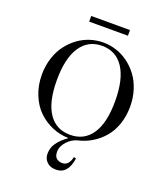

<svg xmlns="http://www.w3.org/2000/svg" viewBox="-193 -989 1176 1373"><g transform="rotate(20 395.0 -302.5)"><path d="M259.8 -819.3V-862.3H554.7V-819.3ZM71.3 -347.7Q71.3 -414.1 89.8 -472.9Q108.4 -531.7 140.6 -575.2Q172.9 -618.7 215.3 -650.4Q257.8 -682.1 307.1 -698Q356.4 -713.9 407.2 -713.9Q458 -713.9 507.3 -698Q556.6 -682.1 599.1 -650.4Q641.6 -618.7 673.8 -575.2Q706.1 -531.7 724.6 -472.9Q743.2 -414.1 743.2 -347.7Q743.2 -274.9 721.7 -212.9Q700.2 -150.9 662.6 -107.4Q625 -64 577.6 -35.2Q530.3 -6.3 475.6 6.3Q431.6 16.6 397 53.7Q362.3 90.8 362.3 133.8Q362.3 168.5 380.4 182.9Q398.4 197.3 423.8 197.3Q450.2 197.3 466.3 178.5Q482.4 159.7 488.3 128.4L505.9 132.3Q488.3 256.8 397.5 256.8Q374 256.8 353.5 248.8Q333 240.7 317.9 220Q302.7 199.2 302.7 168.9Q302.7 123.5 328.9 86.9Q355 50.3 402.8 16.1L402.3 13.7Q338.9 12.7 279.5 -12.7Q220.2 -38.1 173.8 -83Q127.4 -127.9 99.4 -197Q71.3 -266.1 71.3 -347.7ZM185.5 -347.7Q185.5 -181.6 243.2 -96.7Q300.8 -11.7 407.2 -11.7Q513.7 -11.7 571.3 -96.7Q628.9 -181.6 628.9 -347.7Q628.9 -514.2 571 -601.3Q513.2 -688.5 407.2 -688.5Q301.3 -688.5 243.4 -601.3Q185.5 -514.2 185.5 -347.7Z"/></g></svg>

Font: Theano Didot
Style: Regular
Weight: 400
Designer: Alexey Kryukov
Version: Version 2.0